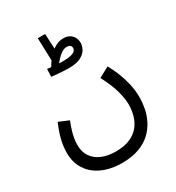

<svg xmlns="http://www.w3.org/2000/svg" viewBox="-211 -801 1058 1156"><g transform="rotate(-30 318.0 -222.5)"><path d="M37 11Q37 -13 41 -42Q45 -71 55.5 -105.5Q66 -140 83 -179L152 -150Q140 -120 132 -94Q124 -68 120 -44.5Q116 -21 116 2Q116 50 138.5 83Q161 116 202 133.5Q243 151 298 151Q359 151 399 133Q439 115 462.5 85Q486 55 496 18Q506 -19 506 -57Q506 -93 492 -147.5Q478 -202 438 -279L510 -318Q530 -283 546.5 -241.5Q563 -200 573.5 -154.5Q584 -109 584 -61Q584 -25 576.5 15Q569 55 549.5 93.5Q530 132 497.5 162.5Q465 193 415 211.5Q365 230 296 230Q242 230 194.5 216Q147 202 112 174.5Q77 147 57 106Q37 65 37 11ZM303 -425Q286 -425 262 -426.5Q238 -428 217 -430Q196 -432 185 -433L187 -487Q206 -484 237.5 -481.5Q269 -479 296 -479Q328 -479 348 -484Q368 -489 377 -497.5Q386 -506 386 -517Q386 -531 377.5 -537Q369 -543 355 -543Q336 -543 317.5 -530Q299 -517 284.5 -501Q270 -485 263 -475L211 -478Q228 -510 252 -537.5Q276 -565 304.5 -581.5Q333 -598 363 -598Q399 -598 420 -576.5Q441 -555 441 -522Q441 -503 430 -480.5Q419 -458 389 -441.5Q359 -425 303 -425ZM237 -489 231 -675H282L290 -514Z"/></g></svg>

Font: Noto Sans Arabic SemiCondensed
Style: Regular
Weight: 400
Width: 4
Designer: Monotype Design Team, Nadine Chahine, Nizar Qandah and Khaled Hosny
Foundry: Monotype Imaging Inc.
Version: Version 2.012